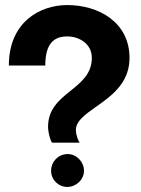

<svg xmlns="http://www.w3.org/2000/svg" viewBox="-20 -729 557 759"><path d="M159 -470C159 -559 195 -585 246 -585C292 -585 343 -557 343 -500C343 -373 170 -366 170 -228C170 -202 182 -165 187 -165H296C292 -165 280 -194 280 -215C280 -301 492 -329 492 -500C492 -641 370 -709 246 -709C137 -709 15 -641 15 -470ZM182 -54C182 -19 210 10 246 10C281 10 312 -19 312 -54C312 -90 281 -121 246 -120C210 -119 182 -90 182 -54Z"/></svg>

Font: Brassia
Style: Regular
Weight: 400
Designer: Ariel Martín Pérez
Foundry: Tunera Type Foundry
Version: Version 1.600;hotconv 1.0.109;makeotfexe 2.5.65596